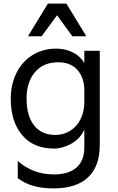

<svg xmlns="http://www.w3.org/2000/svg" viewBox="-20 -828 656 1070"><path d="M79 165V69Q163 144 280 144Q363 144 406.5 105.5Q450 67 450 -8V-106Q427 -55 378 -27.5Q329 0 281 0Q166 0 103 -75.5Q40 -151 40 -277Q40 -360 73 -424Q106 -488 163.5 -522.5Q221 -557 293 -557Q346 -557 388 -535Q430 -513 450 -476V-545H536V-20Q536 99 470.5 160.5Q405 222 278 222Q152 222 79 165ZM288 -76Q333 -76 370 -98.5Q407 -121 428.5 -163Q450 -205 450 -261V-323Q450 -394 412 -437.5Q374 -481 305 -481Q221 -481 174.5 -425.5Q128 -370 128 -280Q128 -182 170 -129Q212 -76 288 -76ZM461 -626H383L298 -743L212 -626H136L247 -808H350Z"/></svg>

Font: Application
Style: Regular
Weight: 400
Designer: Wei Huang
Foundry: Wei Huang
Version: Version 0.012